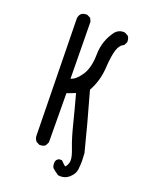

<svg xmlns="http://www.w3.org/2000/svg" viewBox="-160 -829 821 1045"><g transform="rotate(20 250.0 -306.0)"><path d="M324 132 309 131Q283 113 274.5 105Q266 97 266 75Q266 55 285 47H301Q326 72 328 72Q334 72 342 52Q346 43 346 31Q346 8 328.5 -36Q311 -80 290.5 -161.5Q270 -243 248 -323L199 -304L201 -20L191 0Q180 10 162 10H156L137 0Q127 -12 125 -27L113 -707Q118 -744 154 -744H160L180 -734L189 -715L193 -386Q223 -394 252 -437.5Q281 -481 282 -560Q283 -639 331 -703Q350 -724 377 -724L386 -723L405 -713Q415 -701 415 -684V-678L405 -658Q381 -649 369.5 -614Q358 -579 353.5 -505Q349 -431 313 -366Q366 -179 403 -31L405 15Q405 36 402 63Q399 90 373 113Q352 132 324 132Z"/></g></svg>

Font: Xiaolai Mono SC
Style: Regular
Weight: 400
Monospace: yes
Designer: LXGW / Nozomi Seto
Version: Version 3.113;September 30, 2024